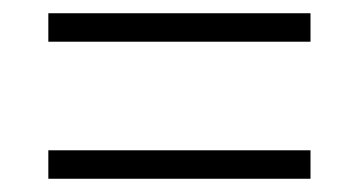

<svg xmlns="http://www.w3.org/2000/svg" viewBox="-20 -461 540 290"><path d="M53 -398V-441H449V-398ZM53 -191V-234H449V-191Z"/></svg>

Font: Inconsolata Light
Style: Regular
Weight: 300
Designer: Raph Levien, Cyreal, Brenton Simpson
Foundry: Raph Levien, Cyreal, Google
Version: Version 3.001